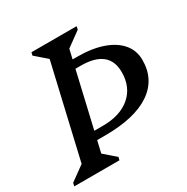

<svg xmlns="http://www.w3.org/2000/svg" viewBox="-184 -826 937 963"><g transform="rotate(-30 284.5 -345.0)"><path d="M-25.5 0 -21.4 -18.3 98.2 -104.9 53.4 -39 195.4 -651 222.8 -584.2 120.7 -672.9 124.9 -690H386.6L382.4 -671.7L262.8 -585.1L307.7 -651L165.7 -39L138.2 -105.8L240.3 -17.1L236.1 0ZM147.9 -143.6V-191.3H250.6Q351.3 -191.3 409.4 -241.2Q467.4 -291.1 467.4 -377.4Q467.4 -442.6 426.7 -475.3Q386 -508 305.1 -508H209.8V-555.7H312.6Q397.5 -555.7 459.2 -534.1Q520.9 -512.4 554.3 -472.7Q587.8 -432.9 587.8 -378.3Q587.8 -265 497.3 -204.3Q406.7 -143.6 235.2 -143.6Z"/></g></svg>

Font: Platypi Light
Style: Italic
Weight: 300
Italic angle: -13°
Designer: David Sargent
Foundry: Bolt Cutter Type
Version: Version 1.200